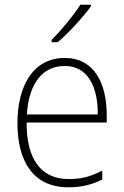

<svg xmlns="http://www.w3.org/2000/svg" viewBox="-20 -785 527 815"><path d="M366 -758V-765H321C292 -719 242 -659 199 -615V-606H225C273 -646 333 -713 366 -758ZM255 -539C121 -539 54 -421 54 -262C54 -99 122 10 270 10C327 10 370 -1 414 -23V-61C362 -34 325 -25 271 -25C154 -25 92 -110 93 -265H433V-297C433 -431 380 -539 255 -539ZM255 -505C352 -505 396 -418 395 -299H94C103 -435 163 -505 255 -505Z"/></svg>

Font: Noto Sans Malayalam SemiCondensed ExtraLight
Style: Regular
Weight: 200
Width: 4
Designer: Jelle Bosma - Monotype Design Team
Foundry: Monotype Imaging Inc.
Version: Version 2.104